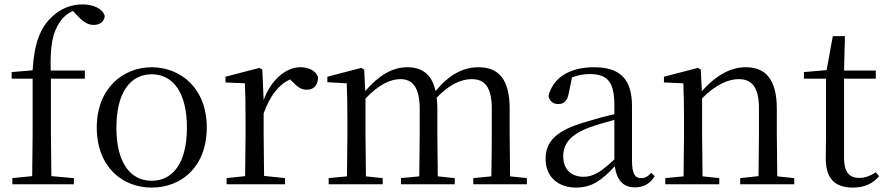

<svg xmlns="http://www.w3.org/2000/svg" viewBox="-20 -836 4020 871"><path d="M125 0H315V-28L213 -37L211 -229V-479H365V-516H210C207 -630 219 -687 250 -734C265 -757 286 -776 311 -786L330 -766C358 -736 379 -723 405 -723C435 -723 454 -740 455 -764C445 -798 402 -816 354 -816C305 -816 257 -799 216 -760C163 -711 135 -640 128 -517L33 -509V-479H128V-229L126 -37L36 -28V0Z M668 15C801 15 918 -77 918 -258C918 -438 797 -531 668 -531C540 -531 419 -437 419 -258C419 -78 536 15 668 15ZM668 -16C569 -16 508 -101 508 -257C508 -413 569 -499 668 -499C767 -499 828 -413 828 -257C828 -101 767 -16 668 -16Z M1091 0H1273V-28L1178 -38L1176 -229V-322C1206 -403 1243 -451 1296 -476L1305 -467C1328 -443 1345 -429 1371 -429C1406 -429 1422 -451 1423 -486C1413 -515 1381 -531 1343 -531C1276 -531 1209 -473 1176 -382L1170 -520L1157 -528L1003 -488V-462L1091 -458C1093 -408 1094 -358 1094 -289V-229L1092 -37L1008 -28V0Z M2207 0H2370V-28L2294 -36L2292 -229V-343C2292 -477 2242 -531 2150 -531C2081 -531 2017 -497 1956 -423C1939 -499 1895 -531 1828 -531C1760 -531 1698 -494 1637 -423L1632 -520L1619 -528L1465 -488V-463L1553 -458C1555 -408 1556 -358 1556 -290V-229L1554 -36L1471 -28V0H1716V-28L1640 -36L1638 -229V-389C1699 -453 1751 -477 1797 -477C1851 -477 1884 -440 1884 -342V-229L1882 -36L1799 -28V0H2043V-28L1966 -36L1964 -229V-342C1964 -360 1963 -377 1961 -393C2021 -456 2075 -477 2120 -477C2177 -477 2211 -444 2211 -342V-229C2211 -173 2210 -92 2209 -36L2127 -28V0Z M2860 14C2899 14 2929 -2 2950 -37L2934 -52C2918 -34 2906 -28 2889 -28C2862 -28 2847 -45 2847 -108V-355C2847 -479 2791 -531 2675 -531C2562 -531 2488 -482 2468 -400C2474 -377 2489 -364 2512 -364C2537 -364 2554 -377 2560 -413L2575 -485C2602 -495 2627 -500 2653 -500C2732 -500 2767 -470 2767 -359V-318C2723 -308 2676 -295 2634 -282C2502 -244 2455 -193 2455 -115C2455 -32 2514 15 2593 15C2665 15 2710 -18 2769 -82C2777 -22 2805 14 2860 14ZM2767 -113C2704 -53 2668 -34 2628 -34C2572 -34 2535 -66 2535 -128C2535 -183 2568 -226 2652 -257C2686 -270 2726 -281 2767 -292Z M3420 0H3583V-28L3506 -36L3504 -229V-342C3504 -477 3452 -531 3364 -531C3298 -531 3232 -499 3164 -422L3159 -520L3146 -528L2992 -488V-462L3080 -458C3082 -408 3083 -358 3083 -289V-229L3081 -36L2998 -28V0H3243V-28L3167 -36L3165 -229V-390C3231 -457 3289 -477 3331 -477C3389 -477 3423 -443 3423 -344V-229L3421 -37L3338 -28V0Z M3849 15C3901 15 3940 -3 3968 -37L3953 -54C3926 -38 3907 -29 3877 -29C3833 -29 3809 -56 3809 -118V-479H3953V-516H3809L3813 -672H3758L3730 -518L3627 -509V-479H3727V-207C3727 -171 3726 -150 3726 -118C3726 -28 3765 15 3849 15Z"/></svg>

Font: Noto Serif CJK KR
Style: Regular
Weight: 400
Designer: Ryoko NISHIZUKA 西塚涼子 (kana & ideographs); Frank Grießhammer (Latin, Greek & Cyrillic); Wenlong ZHANG 张文龙 (bopomofo); San
Foundry: Adobe
Version: Version 2.001;hotconv 1.1.0;makeotfexe 2.6.0